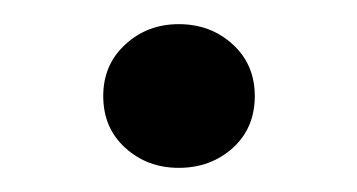

<svg xmlns="http://www.w3.org/2000/svg" viewBox="-20 -124 296 159"><path d="M128 15Q102 15 83.8 -1.5Q65.5 -18 65.5 -44.5Q65.5 -70.5 83.8 -87.2Q102 -104 128 -104Q154.5 -104 172.8 -87.2Q191 -70.5 191 -44.5Q191 -18 172.8 -1.5Q154.5 15 128 15Z"/></svg>

Font: Geologica ExtraLight
Style: Regular
Weight: 200
Designer: Sindre Bremnes, Frode Helland
Foundry: Monokrom Skriftforlag AS
Version: Version 1.010; ttfautohint (v1.8.4.7-5d5b);gftools[0.9.28]